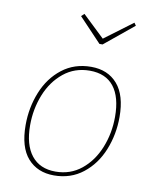

<svg xmlns="http://www.w3.org/2000/svg" viewBox="-86 -833 724 904"><g transform="rotate(10 276.0 -381.0)"><path d="M491 -318Q491 -235 461 -160.5Q431 -86 372.5 -40Q314 6 234 6Q155 6 108.5 -46.5Q62 -99 62 -205Q62 -288 92 -362.5Q122 -437 180.5 -482.5Q239 -528 319 -528Q399 -528 445 -475Q491 -422 491 -318ZM83 -208Q83 -114 123 -63.5Q163 -13 238 -13Q309 -13 361.5 -55.5Q414 -98 442 -167.5Q470 -237 470 -315Q470 -410 431 -459.5Q392 -509 316 -509Q244 -509 191 -466Q138 -423 110.5 -354Q83 -285 83 -208ZM349 -668 483 -768 492 -755 353 -641H338L230 -755L244 -768Z"/></g></svg>

Font: Bitter Pro Thin
Style: Italic
Weight: 250
Italic angle: -9°
Designer: Sol Matas, and Bitter project Authors
Foundry: Sol Matas
Version: Version 1.010